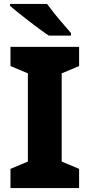

<svg xmlns="http://www.w3.org/2000/svg" viewBox="-20 -1044 453 971"><path d="M380 -93H33V-190L121 -227V-673L33 -710V-807H380V-710L292 -673V-227L380 -190ZM218 -1024Q234 -1002 256 -974.5Q278 -947 300.5 -921.5Q323 -896 339 -877V-864H227Q207 -877 180.5 -896.5Q154 -916 125.5 -938Q97 -960 72 -980Q47 -1000 31 -1014V-1024Z"/></svg>

Font: Noto Sans Kannada UI ExtraBold
Style: Regular
Weight: 800
Designer: Jelle Bosma - Monotype Design Team
Foundry: Monotype Imaging Inc.
Version: Version 2.005; ttfautohint (v1.8.4.7-5d5b)